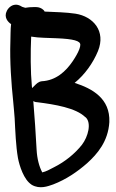

<svg xmlns="http://www.w3.org/2000/svg" viewBox="-20 -736 490 813"><path d="M87 -703 74 -707 65 -712C34 -726 14 -701 9 -690C-5 -663 14 -642 27 -634C24 -612 25 -585 24 -561C21 -475 28 -381 36 -305C38 -279 41 -255 42 -236C45 -179 47 -119 56 -67C62 -35 81 26 114 46V47H115C149 66 182 53 205 45C260 24 308 -9 349 -45C392 -84 438 -137 443 -219C447 -319 371 -361 296 -385C339 -420 374 -469 395 -520C429 -604 375 -666 300 -678C261 -684 213 -685 169 -687C169 -687 167 -691 165 -693C156 -702 144 -706 133 -706H122C111 -706 97 -705 87 -703ZM341 -240H342C369 -216 353 -157 327 -123C297 -85 255 -51 209 -28C190 -18 176 -10 159 -6C146 -30 137 -64 135 -102C131 -171 127 -239 121 -308C128 -304 133 -303 139 -303C211 -294 302 -279 341 -240ZM115 -370C109 -434 109 -515 112 -581C147 -575 184 -576 220 -574C291 -571 321 -563 320 -546C320 -542 319 -536 316 -528C310 -512 300 -495 288 -477C259 -434 217 -395 157 -392C142 -390 134 -381 125 -372L116 -363C116 -366 115 -368 115 -370Z"/></svg>

Font: Stray Cat
Style: Blk
Weight: 900
Version: Version 1.0